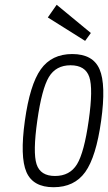

<svg xmlns="http://www.w3.org/2000/svg" viewBox="-20 -773 452 803"><path d="M84 -268Q63 -117 90.5 -53.5Q118 10 204 10Q291 10 336.5 -53.5Q382 -117 403 -268Q424 -419 396.5 -483Q369 -547 282 -547Q196 -547 150.5 -483Q105 -419 84 -268ZM136 -269Q155 -402 184.5 -451Q214 -500 275 -500Q337 -500 353.5 -451Q370 -402 351 -269Q332 -135 302 -86Q272 -37 210 -37Q149 -37 133 -86Q117 -135 136 -269ZM360 -635 217 -753 180 -700 336 -602Z"/></svg>

Font: Secuela ExtLt
Style: Italic
Weight: 200
Italic angle: -8°
Designer: Fernando Haro
Foundry: deFharo
Version: Version 1.704